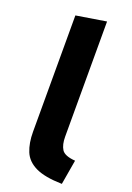

<svg xmlns="http://www.w3.org/2000/svg" viewBox="-151 -832 617 898"><g transform="rotate(20 158.0 -383.0)"><path d="M280 10Q194 8 148.5 -14Q103 -36 86.5 -76.5Q70 -117 70 -173V-752L219 -776V-203Q219 -163 233.5 -140Q248 -117 301 -113Z"/></g></svg>

Font: Ubuntu Sans ExtraBold
Style: Regular
Weight: 800
Designer: Dalton Maag Ltd
Foundry: Dalton Maag Ltd
Version: Version 1.006; ttfautohint (v1.8.4.7-5d5b)